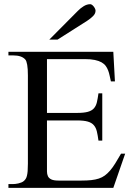

<svg xmlns="http://www.w3.org/2000/svg" viewBox="-20 -914 651 934"><path d="M531.2 0H21V-18.6H43.9Q48.3 -18.6 54.9 -19.3Q61.5 -20 69.1 -21.7Q76.7 -23.4 84 -26.4Q91.3 -29.3 96.2 -33.7Q101.1 -38.1 104.7 -43.5Q108.4 -48.8 110.8 -58.1Q113.3 -67.4 114.5 -81.5Q115.7 -95.7 115.7 -117.7V-547.4Q115.7 -579.6 112.3 -598.9Q108.9 -618.2 103 -624.5Q85.4 -644.5 43.9 -644.5H21V-662.1H531.2L539.1 -518.1H519.5Q516.1 -532.2 513.4 -545.7Q510.7 -559.1 506.1 -571.3Q501.5 -583.5 494.1 -593.5Q486.8 -603.5 473.9 -610.8Q460.9 -618.2 441.2 -622.3Q421.4 -626.5 392.1 -626.5H208.5V-364.7H354.5Q388.2 -364.7 407.5 -370.1Q426.8 -375.5 437 -387.2Q447.3 -398.9 451.4 -417Q455.6 -435.1 459 -460H477.5V-230H459Q455.6 -255.9 451.2 -274.4Q446.8 -293 436.5 -304.9Q426.3 -316.9 407.2 -322.5Q388.2 -328.1 354.5 -328.1H208.5V-80.1Q208.5 -66.9 213.1 -56.9Q217.8 -46.9 229.5 -41.3Q241.2 -35.6 264.6 -35.6H376.5Q403.3 -35.6 423.8 -37.8Q444.3 -40 460.7 -45.4Q477.1 -50.8 490 -60.3Q502.9 -69.8 515.4 -84.2Q527.8 -98.6 540.5 -118.9Q553.2 -139.2 568.8 -166.5H588.9ZM444.8 -861.8Q444.8 -847.7 432.4 -835.4Q419.9 -823.2 404.3 -813L259.8 -721.2H219.7L358.4 -860.8Q371.1 -874 387 -883.8Q402.8 -893.6 418.9 -893.6Q422.9 -893.6 427.2 -890.6Q431.6 -887.7 435.5 -882.8Q439.5 -877.9 442.1 -872.3Q444.8 -866.7 444.8 -861.8Z"/></svg>

Font: Doulos SIL Phon
Style: Regular
Weight: 400
Designer: Walt Agee, Victor Gaultney, Peter Martin, Debbi Hosken, Becca Hirsbrunner
Foundry: SIL International
Version: Version 5.000